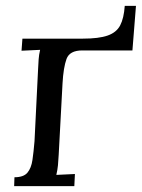

<svg xmlns="http://www.w3.org/2000/svg" viewBox="-20 -631 481 651"><path d="M28 0 29 -30Q60 -30 73 -45.5Q86 -61 90 -88.5Q94 -116 97 -152L109 -394Q110 -414 111 -429.5Q112 -445 116 -462Q100 -461 84.5 -460.5Q69 -460 53 -459L56 -500H261Q315 -500 345 -510.5Q375 -521 387.5 -545Q400 -569 403 -611H441L429 -460H259Q216 -460 205.5 -431Q195 -402 192 -348L179 -106Q178 -86 176.5 -70.5Q175 -55 171 -38L234 -41L232 0Z"/></svg>

Font: Lora Italic
Style: Italic
Weight: 400
Italic angle: -3°
Designer: Olga Karpushina, Alexei Vanyashin (Cyrillic)
Foundry: Cyreal
Version: Version 2.210; ttfautohint (v1.8.1.43-b0c9)